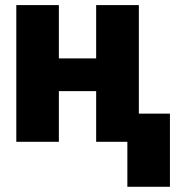

<svg xmlns="http://www.w3.org/2000/svg" viewBox="-20 -548 707 742"><path d="M516.6 0H351.6V-195.8H207.5V0H43V-528.3H207.5V-322.3H351.6V-528.3H516.6ZM636.7 173.8H472.2V-108.9H636.7Z"/></svg>

Font: Roboto Black
Style: Regular
Weight: 900
Designer: Google
Version: Version 2.134; 2016